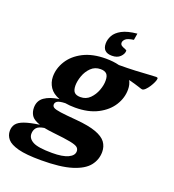

<svg xmlns="http://www.w3.org/2000/svg" viewBox="-249 -884 1126 1246"><g transform="rotate(20 314.5 -261.0)"><path d="M176.5 232.5Q73.5 232.5 18.5 217.8Q-36.5 203 -57.2 178.2Q-78 153.5 -78 122Q-78 94 -63 74.2Q-48 54.5 -10.8 41.2Q26.5 28 92 18.5Q47 3.5 32.2 -19.8Q17.5 -43 17.5 -73Q17.5 -121 54.2 -146.8Q91 -172.5 154.5 -181.5Q107 -199.5 86 -232Q65 -264.5 64.5 -303.5Q64 -361 96.8 -413.5Q129.5 -466 193.2 -498.8Q257 -531.5 348.5 -531.5Q401 -531.5 441 -521Q502 -521 555 -523.5Q608 -526 645 -528.8Q682 -531.5 696 -531.5Q700 -531.5 703.5 -529.8Q707 -528 707 -523.5Q707 -514.5 699.8 -498Q692.5 -481.5 681.5 -464.5Q670.5 -447.5 658.5 -435.8Q646.5 -424 636.5 -424Q632.5 -424 606.8 -432.8Q581 -441.5 537 -452.5Q551.5 -426 551.5 -392.5Q552 -334.5 519.2 -282.2Q486.5 -230 423 -197Q359.5 -164 268 -164Q230 -164 199 -169.5Q159 -168 145.2 -159Q131.5 -150 131.5 -135.5Q131.5 -123 143.5 -115.8Q155.5 -108.5 192.2 -103.2Q229 -98 303.5 -92Q391 -84.5 441 -66.2Q491 -48 511.8 -19.8Q532.5 8.5 532.5 46.5Q532.5 100 499.2 142Q466 184 388.2 208.2Q310.5 232.5 176.5 232.5ZM277 -240Q316 -240 342.2 -266.2Q368.5 -292.5 382 -329Q395.5 -365.5 395 -396.5Q395 -429 381.2 -442.2Q367.5 -455.5 340 -455.5Q300.5 -455.5 274 -429.5Q247.5 -403.5 234.5 -367Q221.5 -330.5 221.5 -299.5Q222 -266.5 235.5 -253.2Q249 -240 277 -240ZM60 92Q60 125 96 144.2Q132 163.5 228.5 163.5Q301 163.5 338.5 145.8Q376 128 376 99Q376 82.5 364 72.2Q352 62 313.2 54.2Q274.5 46.5 194 38Q156 34 127 28Q87 34 73.5 51Q60 68 60 92ZM454.5 -624Q454.5 -602 434.2 -582Q414 -562 377.5 -562Q313 -562 313 -623.5Q313 -651.5 328 -679Q343 -706.5 380.2 -726.8Q417.5 -747 484.5 -753.5L477 -708Q435 -702 421.5 -689.2Q408 -676.5 408 -663.5Q408 -650 419.8 -643.2Q431.5 -636.5 443 -632.5Q454.5 -628.5 454.5 -624Z"/></g></svg>

Font: Newsreader 6pt
Style: Bold Italic
Weight: 700
Italic angle: -17°
Designer: Hugues Gentile
Foundry: Production Type
Version: Version 1.003; ttfautohint (v1.8.3)